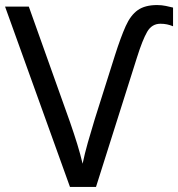

<svg xmlns="http://www.w3.org/2000/svg" viewBox="-20 -740 705 760"><path d="M615 -646Q581 -646 562.5 -614Q544 -582 522 -512L360 0H257L0 -714H94L257 -257Q274 -208 286 -169Q298 -130 307 -92Q315 -131 327.5 -175Q340 -219 355 -268L435 -521Q458 -593 477.5 -636.5Q497 -680 525.5 -700Q554 -720 602 -720Q620 -720 636.5 -716.5Q653 -713 665 -710V-636Q653 -641 641 -643.5Q629 -646 615 -646Z"/></svg>

Font: Noto IKEA Simplified Chinese
Style: Regular
Weight: 400
Designer: Monotype Design Team
Foundry: Monotype Imaging Inc.
Version: Version 1.100